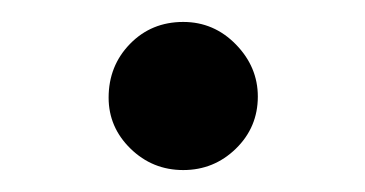

<svg xmlns="http://www.w3.org/2000/svg" viewBox="-20 -348 333 175"><path d="M215 -260Q215 -232 195 -212.5Q175 -193 147 -193Q119 -193 99 -212.5Q79 -232 79 -259Q79 -288 98.5 -308Q118 -328 147 -328Q175 -328 195 -307.5Q215 -287 215 -260Z"/></svg>

Font: Rosario Medium
Style: Regular
Weight: 500
Version: Version 1.201